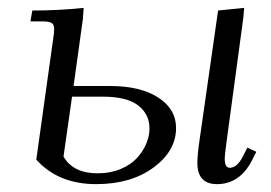

<svg xmlns="http://www.w3.org/2000/svg" viewBox="-20 -466 697 493"><path d="M58.1 -411.1 63 -439Q131.8 -439 194.8 -445.8L192.9 -418L168.9 -245.1H264.2Q340.3 -245.1 386.2 -215.6Q432.1 -186 432.1 -137.2Q432.1 -78.6 374.3 -35.9Q316.4 6.8 227.1 6.8Q129.4 6.8 73.2 -56.2L116.2 -363.8Q119.1 -380.9 119.1 -391.1Q119.1 -402.8 112.8 -407Q106.4 -411.1 88.9 -411.1ZM143.1 -64Q167.5 -21 231 -21Q263.7 -21 289.8 -32Q315.9 -43 331.5 -60.1Q347.2 -77.1 355.5 -96.9Q363.8 -116.7 363.8 -136.2Q363.8 -172.9 334.7 -195.3Q305.7 -217.8 244.1 -217.8H165ZM486.8 -47.9Q486.8 -68.4 492.2 -105L540 -439L606.9 -445.8L605 -421.9L562 -104Q557.1 -68.8 557.1 -58.1Q557.1 -35.2 569.8 -35.2Q588.9 -35.2 604 -64.9L615.2 -86.9L638.2 -76.2L627 -54.2Q595.7 6.8 537.1 6.8Q486.8 6.8 486.8 -47.9Z"/></svg>

Font: Dihjauti S
Style: Italic
Weight: 400
Italic angle: -9°
Designer: T. Christopher White
Version: Version 3.0.0